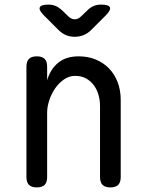

<svg xmlns="http://www.w3.org/2000/svg" viewBox="-20 -805 640 835"><path d="M185 -35Q185 -12 174 -1Q163 10 140 10Q117 10 106 -1Q95 -12 95 -35V-515Q95 -538 106 -549Q117 -560 140 -560Q163 -560 174 -549Q185 -538 185 -515V-456Q199 -504 233 -532Q267 -560 322 -560Q362 -560 395.5 -546.5Q429 -533 453.5 -508Q478 -483 491.5 -448Q505 -413 505 -370V-35Q505 -12 494 -1Q483 10 460 10Q437 10 426 -1Q415 -12 415 -35V-344Q415 -370 408 -393.5Q401 -417 387.5 -435Q374 -453 354 -464Q334 -475 307 -475Q280 -475 257.5 -459Q235 -443 219 -419.5Q203 -396 194 -368Q185 -340 185 -316ZM191 -785Q208 -785 222 -779Q236 -773 248 -762L276 -735Q290 -721 305 -721Q320 -721 334 -735L361 -761Q373 -773 387.5 -779Q402 -785 419 -785Q453 -785 458 -773Q463 -761 439 -737L377 -675Q362 -660 344 -652.5Q326 -645 305 -645Q284 -645 266.5 -652.5Q249 -660 234 -675L171 -738Q148 -761 153 -773Q158 -785 191 -785Z"/></svg>

Font: Maple Mono
Style: Regular
Weight: 400
Monospace: yes
Designer: subframe7536
Version: Version 7.300